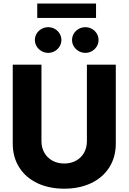

<svg xmlns="http://www.w3.org/2000/svg" viewBox="-20 -1081 743 1110"><path d="M649.4 -707V-251Q649.4 -172.9 612.1 -113.8Q574.7 -54.7 507.3 -22.5Q439.9 9.8 351.6 9.8Q262.7 9.8 195.3 -22.5Q127.9 -54.7 90.8 -113.8Q53.7 -172.9 53.7 -251V-707H219.7V-264.6Q219.7 -227.5 236.3 -198.2Q252.9 -168.9 283 -152.3Q313 -135.7 351.6 -135.7Q390.1 -135.7 419.9 -152.3Q449.7 -168.9 466.1 -198.2Q482.4 -227.5 482.4 -264.6V-707ZM181.6 -849.6Q181.6 -869.6 191.9 -886.7Q202.1 -903.8 220 -913.8Q237.8 -923.8 258.8 -923.8Q279.3 -923.8 296.9 -913.8Q314.5 -903.8 324.7 -886.7Q335 -869.6 335 -849.6Q335 -830.1 324.7 -813Q314.5 -795.9 296.9 -785.6Q279.3 -775.4 258.8 -775.4Q237.8 -775.4 220 -785.6Q202.1 -795.9 191.9 -813Q181.6 -830.1 181.6 -849.6ZM396.5 -849.6Q396.5 -869.6 406.7 -886.7Q417 -903.8 434.8 -913.8Q452.6 -923.8 473.6 -923.8Q494.1 -923.8 511.7 -913.8Q529.3 -903.8 539.6 -886.7Q549.8 -869.6 549.8 -849.6Q549.8 -830.1 539.6 -813Q529.3 -795.9 511.7 -785.6Q494.1 -775.4 473.6 -775.4Q452.6 -775.4 434.8 -785.6Q417 -795.9 406.7 -813Q396.5 -830.1 396.5 -849.6ZM535.2 -977.5H195.3V-1060.5H535.2Z"/></svg>

Font: Pretendard Std ExtraBold
Style: Regular
Weight: 800
Designer: Base glyphs from Inter by Rasmus Andersson; Hangeul glyphs from Noto Sans CJK(Source Han Sans) by Jang Soo-young and Kan
Foundry: Kil Hyung-jin
Version: Version 1.309